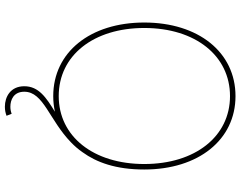

<svg xmlns="http://www.w3.org/2000/svg" viewBox="-119 -658 985 787"><g transform="rotate(90 373.5 -264.5)"><path d="M374 9.8C396.5 9.8 417.5 7.3 438 2.9C379.9 38.6 333.5 69.3 333.5 128.4C333.5 185.1 377 208 417.5 208C431.2 208 442.9 205.6 454.6 201.2L446.3 180.2C437.5 183.6 428.2 185.5 417.5 185.5C389.6 185.5 356 172.4 356 128.4C356 49.3 471.7 26.4 564 -63.5C578.6 -77.6 592.3 -93.3 604 -110.4C645.5 -167.5 674.8 -246.6 674.8 -363.3C674.8 -585.9 552.7 -737.3 374 -737.3C194.3 -737.3 72.3 -585.4 72.3 -363.3C72.3 -142.1 193.8 9.8 374 9.8ZM374 -12.7C206.5 -12.7 94.7 -156.2 94.7 -363.3C94.7 -573.7 209 -714.8 374 -714.8C539.1 -714.8 652.3 -572.3 652.3 -363.3C652.3 -154.8 539.1 -12.7 374 -12.7Z"/></g></svg>

Font: Raveo Thin
Style: Regular
Weight: 100
Designer: Jakub Foglar, Rasmus Andersson (Inter)
Foundry: Jakubfoglar.com
Version: Version 1.100;Glyphs 3.2.3 (3260)